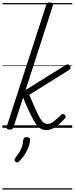

<svg xmlns="http://www.w3.org/2000/svg" viewBox="-20 -1035 605 1555"><path d="M58 15Q46 15 38.5 9Q31 3 34 -9L354 -994Q358 -1006 364.5 -1010.5Q371 -1015 383 -1015Q400 -1015 406 -1008Q412 -1001 408 -989L187 -306L510 -507Q524 -516 532.5 -513.5Q541 -511 547 -501Q552 -493 551.5 -484Q551 -475 539 -468L217 -267Q250 -190 271 -143Q292 -96 307.5 -72Q323 -48 336.5 -39.5Q350 -31 365 -31Q378 -31 392 -37.5Q406 -44 425.5 -60Q445 -76 474 -104Q483 -113 490.5 -112Q498 -111 504 -104Q511 -98 512 -91Q513 -84 506 -76Q470 -36 442 -15.5Q414 5 393 12Q372 19 358 19Q333 19 312.5 8.5Q292 -2 272 -29.5Q252 -57 227 -109Q202 -161 167 -244L89 -4Q86 6 79 10.5Q72 15 58 15ZM106 275Q98 269 97.5 261.5Q97 254 103 246Q122 221 136 199Q150 177 158 153Q166 129 168 99Q170 86 177.5 81Q185 76 197 76Q211 76 218 82.5Q225 89 224 101Q223 119 214 146.5Q205 174 187 205.5Q169 237 139 268Q132 276 123 279Q114 282 106 275ZM0 490H565V500H0ZM0 -20H565V0H0ZM0 -505H565V-500H0ZM0 -1010H565V-1000H0Z"/></svg>

Font: Playwrite AU VIC Guides
Style: Regular
Weight: 400
Designer: Veronika Burian, José Scaglione
Foundry: TypeTogether
Version: Version 1.003